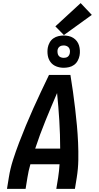

<svg xmlns="http://www.w3.org/2000/svg" viewBox="-20 -1218 640 1238"><path d="M25 0 37 -74Q46 -131 64 -187Q82 -243 103 -298Q124 -353 147 -408.5Q170 -464 194.5 -518.5Q219 -573 244.5 -627Q270 -681 296 -735H434Q443 -681 450.5 -627Q458 -573 464.5 -518Q471 -463 476 -408.5Q481 -354 483.5 -298Q486 -242 485 -186Q484 -130 475 -74L463 0H343L355 -74Q358 -95 360.5 -116.5Q363 -138 364 -159H176Q170 -138 165 -116.5Q160 -95 157 -74L145 0ZM207 -260H368Q368 -350 362.5 -439.5Q357 -529 348 -618Q310 -530 273.5 -440.5Q237 -351 207 -260ZM391 -781Q365 -781 342.5 -790Q320 -799 306 -817.5Q292 -836 288 -860.5Q284 -885 288 -910Q291 -927 300 -943.5Q309 -960 324 -970.5Q339 -981 356.5 -985Q374 -989 391 -989Q407 -989 423 -985.5Q439 -982 452.5 -973.5Q466 -965 475.5 -952.5Q485 -940 489.5 -925Q494 -910 495 -893Q496 -876 493 -860Q490 -843 481 -826.5Q472 -810 457.5 -799.5Q443 -789 425.5 -785Q408 -781 391 -781ZM391 -845Q397 -845 404 -846.5Q411 -848 416.5 -852Q422 -856 425.5 -862.5Q429 -869 430 -875Q432 -885 430.5 -894.5Q429 -904 423.5 -911Q418 -918 409 -921.5Q400 -925 391 -925Q384 -925 377.5 -923.5Q371 -922 365 -918Q359 -914 355.5 -907.5Q352 -901 351 -895Q350 -885 351.5 -875.5Q353 -866 358 -859Q363 -852 372 -848.5Q381 -845 391 -845ZM392 -992 337 -1048 500 -1198 572 -1122Z"/></svg>

Font: Zed Sans Extended
Style: Bold Italic
Weight: 700
Width: 7
Italic angle: -9°
Designer: Belleve Invis
Foundry: Belleve Invis
Version: Version 1.0.0; ttfautohint (v1.8.4)